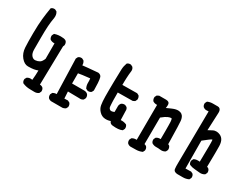

<svg xmlns="http://www.w3.org/2000/svg" viewBox="-80 -1332 2661 2068"><g transform="rotate(30 1250.0 -298.0)"><path d="M342.8 142.6Q293.9 142.6 251 124L249 123.5L247.6 122.1Q231.9 105 234.4 79.1V77.1L235.4 75.2L246.1 55.7L247.6 53.7L249.5 52.7Q272 36.6 302.7 41L312.5 42Q315.9 11.7 317.4 -19.5Q318.8 -48.8 319.3 -78.1Q293.9 -68.4 270.5 -64.5Q241.2 -59.6 199.2 -59.6Q153.8 -59.6 114.7 -106.9Q76.2 -153.3 72.3 -222.2Q68.4 -287.6 69.3 -397.5Q70.3 -507.3 78.1 -578.6Q85.9 -649.9 97.7 -720.2L98.1 -723.6L101.1 -726.1Q117.7 -740.7 143.6 -738.3H145.5L147 -737.3L166.5 -727.5L168.9 -726.1L170.4 -724.1Q180.2 -709 183.3 -690.9Q186.5 -672.9 183.6 -652.8Q173.8 -598.6 169.9 -543Q168 -515.1 167 -478.5Q166 -441.9 166 -396.5V-252Q166 -202.1 188 -177.2Q198.7 -165 210.4 -159.9Q222.2 -154.8 234.9 -156.2Q263.7 -158.7 286.1 -172.4Q307.1 -185.1 323.2 -225.6V-417.5Q293 -415.5 269.5 -430.2L267.6 -431.2L266.6 -432.6Q252.4 -451.2 254.9 -476.6V-478.5L255.9 -480L265.6 -499.5L267.6 -502.9L271 -504.4Q293.5 -512.2 318.8 -514.9Q344.2 -517.6 370.6 -514.6Q382.8 -514.6 393.6 -511.2Q404.3 -507.8 413.1 -501L414.1 -500L415 -499Q429.2 -480.5 426.8 -455.1V-453.6L426.3 -452.6L418.9 -434.6L409.2 45.9Q430.2 45.9 446.3 58.6L447.3 59.1L447.8 60.1Q462.4 76.7 460 102.5V104.5L459 106L449.2 125.5L448.2 127.4L445.8 128.9Q423.8 144.5 394 143.6Q368.2 142.6 342.8 142.6Z M602.5 140.6Q596.2 139.6 590.6 137.9Q585 136.2 579.8 133.3Q574.7 130.4 569.8 126.5L569.3 126L568.8 125.5Q561.5 117.2 558.6 106.4Q555.7 95.7 556.6 83V81.1L557.6 79.6L567.4 60.1L568.8 57.6L570.8 56.2Q590.8 43.5 616.7 43.9L603.5 -387.2V-389.6L604.5 -392.1L614.3 -411.6L615.2 -413.6L616.7 -414.6Q633.3 -429.2 659.2 -426.8H661.1L662.6 -425.8L682.1 -416L684.1 -415L685.5 -413.1Q693.8 -402.3 697.5 -389.4Q701.2 -376.5 700.7 -362.3Q724.1 -365.2 770.8 -369.6Q817.4 -374 888.7 -379.9H890.1H891.1Q906.7 -377.4 917.7 -369.1Q928.7 -360.8 932.1 -347.2Q935.5 -335.9 937.7 -319.3Q939.9 -302.7 941.4 -280.8Q944.3 -237.8 944.3 -192.4V-189.9L943.4 -188L933.6 -168.5L932.6 -166.5L931.2 -165.5Q914.6 -150.9 888.7 -153.3H886.7L885.3 -154.3L865.7 -164.1L862.8 -165.5L861.3 -168.5Q846.7 -198.2 847.7 -232.9Q848.6 -258.8 844.7 -283.2Q737.3 -272 703.1 -264.6V-137.7H854.5Q860.8 -137.7 866.7 -136.7Q872.6 -135.7 877.9 -133.8Q883.3 -131.8 888.4 -128.7Q893.6 -125.5 897.9 -121.6L898.9 -121.1L899.4 -120.1Q913.6 -102.5 911.1 -77.1V-75.2L910.2 -73.7L900.4 -54.2L899.4 -52.2L897.5 -50.8Q887.2 -43 875 -40Q862.8 -37.1 849.6 -39.1L707.5 -41L712.4 44.4L753.4 43H755.9L758.3 43.9L777.8 53.7L779.8 54.7L781.2 56.2Q796.4 75.2 793.9 100.6V102.5L793 104.5L782.2 124L780.8 126L779.3 127Q763.7 138.2 745.1 140.6H744.6H744.1H603.5H603Z M1312 37.1Q1300.3 36.6 1291 32.7Q1281.7 28.8 1275.6 21.5Q1269.5 14.2 1266.6 3.9Q1234.9 15.6 1201.2 13.7Q1180.7 12.7 1162.4 4.2Q1144 -4.4 1128.9 -20Q1098.1 -50.8 1090.8 -91.8Q1084 -130.9 1083 -195.3Q1082.5 -227.1 1082.8 -272.2Q1083 -317.4 1084 -376Q1085.9 -493.7 1087.9 -535.2Q1088.9 -556.6 1093 -576.7Q1097.2 -596.7 1104 -614.7L1105 -617.2L1106.9 -618.7Q1123.5 -633.3 1149.4 -630.9H1151.4L1152.8 -629.9L1172.4 -620.1L1173.8 -619.1L1175.3 -617.7Q1183.6 -608.4 1187 -597.2Q1190.4 -585.9 1189.5 -573.2Q1183.6 -528.3 1181.6 -481.4Q1180.7 -460.4 1180.2 -439Q1179.7 -417.5 1179.7 -395.5L1360.4 -397.5H1362.8L1364.7 -396.5L1384.3 -386.7L1386.2 -385.7L1387.7 -383.8Q1401.9 -365.2 1399.4 -339.8V-337.9L1398.4 -336.4L1388.7 -316.9L1387.2 -314L1384.3 -312.5L1364.7 -302.7L1362.8 -301.8H1360.4L1177.7 -299.8Q1176.8 -249.5 1178.2 -203.1Q1178.7 -186 1179.4 -171.9Q1180.2 -157.7 1180.9 -146.5Q1181.6 -135.3 1182.6 -127Q1183.6 -116.2 1188.5 -108.4Q1193.4 -100.6 1202.1 -95.2Q1205.6 -92.8 1210.2 -92Q1214.8 -91.3 1220.9 -91.8Q1227.1 -92.3 1235.4 -94.5Q1243.7 -96.7 1252.9 -101.1V-176.8V-177.2V-177.7Q1253.9 -184.1 1255.6 -189.7Q1257.3 -195.3 1260.3 -200.4Q1263.2 -205.6 1267.1 -210.4L1267.6 -211.4L1268.6 -211.9Q1287.1 -226.1 1312.5 -223.6H1314.5L1315.9 -222.7L1335.4 -212.9L1337.4 -211.9L1338.4 -210.4Q1345.7 -202.1 1348.6 -191.7Q1351.6 -181.2 1350.6 -168.5L1354 -58.6Q1393.6 -61.5 1425.3 -46.9L1427.2 -45.9L1428.7 -43.9Q1442.9 -26.4 1440.4 -1V1L1439.5 2.4L1429.7 22L1428.2 24.9L1425.3 26.4Q1385.7 44.9 1312 37.1Z M1585 136.7Q1575.7 135.7 1567.4 132.1Q1559.1 128.4 1552.2 122.6L1551.8 122.1L1551.3 121.6Q1543.9 113.3 1541 102.5Q1538.1 91.8 1539.1 79.1V77.1L1540 75.7L1549.8 56.2L1551.3 53.7L1553.7 52.2Q1577.6 37.6 1609.4 39.6L1611.3 -396Q1581.5 -394 1559.1 -408.7L1557.6 -409.7L1556.6 -411.1Q1542.5 -429.7 1544.9 -455.1V-457L1545.9 -458.5L1555.7 -478L1557.1 -481L1560.1 -482.4L1579.6 -492.2L1581.5 -493.2H1584H1668Q1707.5 -491.7 1711.9 -464.8Q1712.9 -459 1712.9 -451.2Q1712.9 -443.4 1712.2 -434.3Q1711.4 -425.3 1709.5 -414.1Q1726.1 -421.9 1741.7 -429Q1757.3 -436 1772.9 -442.4Q1814 -460 1846.7 -457.5Q1857.9 -456.5 1867.4 -453.4Q1877 -450.2 1884.8 -444.6Q1892.6 -439 1898.4 -431.2Q1914.6 -408.7 1918 -373Q1920.9 -339.4 1921.9 -296.4Q1922.9 -254.9 1926.8 -89.4L1940.9 -82L1942.9 -81.1L1944.3 -79.1Q1958.5 -60.5 1956.1 -35.2V-33.2L1955.1 -31.7L1945.3 -12.2L1944.3 -9.8L1941.9 -8.3Q1928.7 0.5 1914.1 3.7Q1899.4 6.8 1883.3 4.9Q1856 1 1830.6 2Q1801.3 2.9 1776.9 -12.2L1775.9 -13.2L1774.9 -14.2Q1760.3 -30.8 1762.7 -56.6V-58.6L1763.7 -60.1L1773.4 -79.6L1774.4 -82L1776.9 -83.5Q1799.3 -98.1 1829.1 -96.2Q1829.6 -152.3 1829.6 -194.8Q1829.6 -237.3 1829.1 -266.1Q1828.6 -294.9 1828.1 -310.1Q1827.6 -325.2 1825 -335Q1822.3 -344.7 1820.6 -347.2Q1818.8 -349.6 1817.4 -349.6Q1801.8 -350.6 1775.9 -339.8Q1750.5 -329.1 1707 -293.5L1705.1 37.6Q1710.4 38.6 1714.8 40Q1719.2 41.5 1723.1 43.7Q1727.1 45.9 1731 49.3L1731.4 49.8L1731.9 50.3Q1746.6 66.9 1744.1 92.8V94.7L1743.2 96.2L1733.4 115.7L1731.9 118.7L1728.5 120.1Q1695.3 134.8 1658.7 135.7Q1623 136.7 1585.9 136.7H1585.4Z M2173.8 140.6Q2152.8 140.1 2139.2 131.3Q2125.5 122.6 2123 105.5Q2119.1 78.6 2120.1 30.3Q2121.1 -17.1 2127 -612.8L2094.2 -611.3H2093.3H2092.8Q2074.2 -613.8 2060.1 -625.5L2059.6 -626L2059.1 -626.5Q2044.4 -643.1 2046.9 -668.9V-670.9L2047.9 -672.4L2057.6 -691.9L2059.1 -694.8L2062.5 -696.3Q2091.8 -709 2125 -709H2187.5Q2202.6 -708.5 2211.9 -700Q2221.2 -691.4 2224.6 -677.7Q2228 -664.1 2226.6 -646L2217.3 -431.6Q2242.7 -444.8 2265.6 -457Q2276.4 -462.9 2288.1 -465.6Q2299.8 -468.3 2311.8 -467.8Q2323.7 -467.3 2335.9 -463.9Q2354.5 -459 2368.7 -449.5Q2382.8 -439.9 2392.1 -425.8Q2411.1 -398.9 2413.1 -347.7Q2415 -299.8 2411.1 -87.9Q2414.1 -87.4 2417 -86.2Q2419.9 -85 2422.6 -83.7Q2425.3 -82.5 2428 -80.8Q2430.7 -79.1 2433.1 -76.7L2433.6 -76.2L2434.1 -75.7Q2448.7 -59.1 2446.3 -33.2V-31.2L2445.3 -29.8L2435.5 -10.3L2434.1 -7.8L2431.6 -6.3Q2403.3 11.2 2369.1 6.8Q2337.9 2.9 2307.1 1Q2290.5 0 2275.1 -3.7Q2259.8 -7.3 2245.1 -13.7L2243.2 -14.2L2241.7 -15.6Q2226.1 -32.7 2229.5 -59.1L2230 -60.5L2230.5 -62L2240.2 -81.5L2241.2 -84L2243.7 -85.4Q2267.6 -101.1 2315.4 -96.2Q2320.3 -341.3 2316.4 -361.3Q2316.4 -363.3 2315.9 -364.7Q2315.4 -366.2 2314.9 -367.2Q2314 -370.1 2313.5 -370.4Q2313 -370.6 2309.6 -369.1Q2295.4 -363.8 2216.8 -300.8L2218.8 44.4L2285.6 43H2288.1L2290.5 43.9L2310.1 53.7L2312 54.7L2313 56.2Q2327.6 72.8 2325.2 98.6V100.6L2324.2 102.1L2314.5 121.6L2313 124.5L2309.6 126Q2278.3 140.6 2241.7 140.6Z"/></g></svg>

Font: NaikaiFont
Style: Bold
Weight: 700
Version: Version 1.89